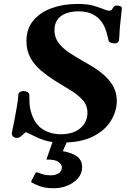

<svg xmlns="http://www.w3.org/2000/svg" viewBox="-20 -728 693 1000"><path d="M41.5 -35.2Q48.8 -70.3 56.2 -107.9Q63.5 -145.5 68.8 -178Q74.2 -210.4 75.2 -230Q75.2 -244.6 84.5 -249.3Q93.8 -253.9 102.1 -253.9Q114.3 -253.9 123.5 -248Q132.8 -242.2 132.8 -233.4Q133.3 -225.1 133.5 -197Q133.8 -168.9 144.5 -135.3Q163.1 -79.1 203.6 -54Q244.1 -28.8 297.4 -28.8Q341.8 -28.8 372.6 -43.7Q403.3 -58.6 419.4 -84Q435.5 -109.4 435.5 -140.1Q435.5 -179.2 410.9 -206.8Q386.2 -234.4 347.4 -257.8Q308.6 -281.2 266.1 -307.6Q228.5 -331.5 194.3 -359.9Q160.2 -388.2 138.9 -426Q117.7 -463.9 117.7 -515.1Q117.7 -578.1 153.6 -621.1Q189.5 -664.1 249.8 -685.8Q310.1 -707.5 382.3 -707.5Q437.5 -707.5 469.7 -697.5Q502 -687.5 530.8 -676.3Q537.6 -673.8 541.7 -673.1Q545.9 -672.4 547.9 -672.4Q559.1 -672.4 563.2 -679.2Q567.4 -686 572.3 -692.6Q577.1 -699.2 588.9 -699.2Q595.7 -699.2 605.7 -696Q615.7 -692.9 614.7 -685.5Q611.3 -648.4 609.1 -629.9Q606.9 -611.3 605.7 -599.9Q604.5 -588.4 603.5 -574Q602.5 -559.6 601.1 -530.8Q600.6 -515.6 595.2 -508.8Q589.8 -502 576.7 -502Q567.4 -502 557.9 -505.4Q548.3 -508.8 545.4 -517.1Q543.5 -523.4 539.8 -540.8Q536.1 -558.1 527.8 -579.8Q519.5 -601.6 503.2 -621.8Q486.8 -642.1 459 -655.5Q431.2 -668.9 388.7 -668.9Q352.1 -668.9 323.7 -658.4Q295.4 -647.9 279.5 -626Q263.7 -604 263.7 -570.3Q263.7 -533.2 284.7 -505.1Q305.7 -477.1 339.1 -454.8Q372.6 -432.6 409.2 -411.6Q436 -397 467 -377.7Q498 -358.4 525.6 -333.5Q553.2 -308.6 570.8 -276.1Q588.4 -243.7 588.4 -202.6Q588.4 -150.9 558.8 -100.8Q529.3 -50.8 466.1 -18.1Q402.8 14.6 302.2 14.6Q263.7 14.6 235.4 8.8Q207 2.9 180.2 -9Q153.3 -21 118.7 -38.1Q114.3 -40.5 110.8 -37.6Q107.4 -34.7 102.5 -29.8Q89.8 -17.1 82.3 -13.4Q74.7 -9.8 68.4 -9.8Q53.2 -9.8 46.6 -18.8Q40 -27.8 41.5 -35.2ZM260.7 252.4Q213.4 252.4 184.6 240.7Q155.8 229 145.5 222.7Q141.1 219.7 144 212.9Q146.5 208.5 153.6 195.1Q160.6 181.6 164.6 173.8Q168.5 168 173.8 169.9Q187.5 175.3 204.3 180.2Q221.2 185.1 246.6 185.1Q268.1 185.1 285.2 174.6Q302.2 164.1 302.2 143.1Q302.2 128.9 284.4 115.5Q266.6 102.1 221.7 103L260.7 -9.3H337.4L307.1 59.1Q358.4 68.8 383.1 88.4Q407.7 107.9 407.7 143.1Q407.7 175.3 386.5 200Q365.2 224.6 331.8 238.5Q298.3 252.4 260.7 252.4Z"/></svg>

Font: Gelasio
Style: Bold Italic
Weight: 700
Italic angle: -8.5°
Designer: Eben Sorkin
Foundry: Eben Sorkin
Version: Version 1.008